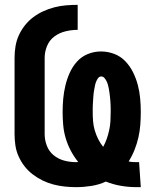

<svg xmlns="http://www.w3.org/2000/svg" viewBox="-20 -763 640 791"><path d="M542 8Q510 8 478 2.5Q446 -3 416 -15Q388 -2 356.5 3Q325 8 294 8Q270 8 246.5 5.5Q223 3 200 -3Q177 -9 155.5 -19.5Q134 -30 115 -44.5Q96 -59 81.5 -77.5Q67 -96 57 -118Q47 -140 43.5 -163.5Q40 -187 40 -210V-525Q40 -549 44 -573Q48 -597 58 -618.5Q68 -640 83 -659Q98 -678 117.5 -692.5Q137 -707 159 -717Q181 -727 204.5 -733Q228 -739 252 -741Q276 -743 300 -743V-640Q275 -640 250 -634Q225 -628 204.5 -613Q184 -598 174 -574Q164 -550 164 -525V-210Q164 -186 173 -162.5Q182 -139 201 -123.5Q220 -108 244 -101.5Q268 -95 293 -95Q295 -95 297.5 -95Q300 -95 302 -96Q285 -117 272 -141.5Q259 -166 251 -192.5Q243 -219 240.5 -246.5Q238 -274 238 -301Q238 -329 240.5 -356.5Q243 -384 249.5 -411Q256 -438 267.5 -463.5Q279 -489 297.5 -509.5Q316 -530 342 -540.5Q368 -551 396 -551Q424 -551 450.5 -541Q477 -531 496.5 -510.5Q516 -490 528.5 -464.5Q541 -439 548 -412Q555 -385 557.5 -357Q560 -329 560 -301Q560 -275 558 -248.5Q556 -222 550 -196Q544 -170 534 -145Q524 -120 510 -98Q518 -96 526.5 -95.5Q535 -95 543 -95Q546 -95 548.5 -95Q551 -95 553 -95L560 8Q555 8 550.5 8Q546 8 542 8ZM405 -158Q414 -174 420 -191.5Q426 -209 430 -227.5Q434 -246 435 -264.5Q436 -283 436 -301Q436 -309 436 -317Q436 -325 435.5 -333Q435 -341 434.5 -349Q434 -357 433 -365Q432 -373 431 -381Q430 -389 428.5 -397Q427 -405 425 -412.5Q423 -420 419.5 -427.5Q416 -435 410.5 -441.5Q405 -448 397 -448Q389 -448 384 -441Q379 -434 376 -426.5Q373 -419 371.5 -411.5Q370 -404 368.5 -396Q367 -388 366 -380.5Q365 -373 364.5 -365Q364 -357 363.5 -349Q363 -341 362.5 -333Q362 -325 362 -317Q362 -309 362 -301Q362 -282 363.5 -263Q365 -244 370.5 -225.5Q376 -207 384.5 -190Q393 -173 405 -158Z"/></svg>

Font: Iosevka Slab XBdEx
Style: Regular
Weight: 800
Width: 7
Monospace: yes
Designer: Belleve Invis
Foundry: Belleve Invis
Version: Version 11.1.0; ttfautohint (v1.8.3)